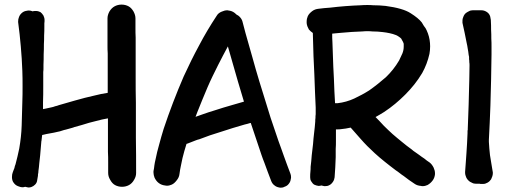

<svg xmlns="http://www.w3.org/2000/svg" viewBox="-20 -785 2292 852"><path d="M468.8 12.7C474.6 23.4 481.4 31.2 490.2 36.1C499 41 509.8 43.9 521.5 43.9C533.2 43.9 543.9 41 552.7 36.1C561.5 31.2 569.3 23.4 575.2 12.7C581.1 2.9 584 -6.8 584 -17.6C584 -69.3 584 -122.1 583 -173.8V-329.1C582 -365.2 582 -402.3 582 -438.5V-618.2C581.1 -632.8 581.1 -646.5 581.1 -661.1V-703.1C581.1 -713.9 578.1 -723.6 572.3 -734.4C566.4 -744.1 559.6 -752 550.8 -756.8C542 -761.7 531.2 -764.6 519.5 -764.6C507.8 -764.6 497.1 -761.7 488.3 -756.8C479.5 -752 471.7 -744.1 465.8 -734.4C460 -723.6 457 -713.9 457 -703.1V-583C457 -571.3 457 -559.6 458 -547.9V-437.5V-373C438.5 -370.1 418.9 -366.2 400.4 -361.3C371.1 -354.5 341.8 -347.7 312.5 -338.9L241.2 -318.4C236.3 -316.4 230.5 -314.5 224.6 -313.5C219.7 -311.5 213.9 -309.6 208 -308.6L180.7 -302.7C177.7 -301.8 173.8 -301.8 170.9 -300.8V-331.1C171.9 -355.5 171.9 -378.9 171.9 -403.3V-442.4V-446.3V-465.8C172.9 -471.7 172.9 -477.5 172.9 -482.4V-498C173.8 -512.7 173.8 -528.3 173.8 -543.9C174.8 -558.6 174.8 -574.2 174.8 -588.9C175.8 -601.6 175.8 -615.2 175.8 -627.9C176.8 -640.6 176.8 -654.3 176.8 -667V-681.6C177.7 -686.5 177.7 -691.4 177.7 -696.3C177.7 -703.1 175.8 -709 172.9 -715.8C168.9 -722.7 164.1 -727.5 159.2 -731.4C153.3 -734.4 146.5 -736.3 138.7 -736.3H134.8C130.9 -736.3 127 -735.4 124 -734.4C124 -735.4 124 -735.4 123 -735.4C118.2 -737.3 113.3 -738.3 108.4 -738.3C105.5 -738.3 102.5 -738.3 99.6 -737.3C90.8 -736.3 84 -733.4 78.1 -728.5C72.3 -723.6 67.4 -717.8 64.5 -710C61.5 -703.1 60.5 -696.3 60.5 -690.4V-686.5C65.4 -650.4 69.3 -614.3 72.3 -579.1C75.2 -543 78.1 -506.8 79.1 -470.7C80.1 -448.2 80.1 -424.8 80.1 -401.4C80.1 -378.9 80.1 -355.5 79.1 -332C78.1 -296.9 77.1 -262.7 76.2 -228.5C75.2 -194.3 71.3 -160.2 65.4 -126L57.6 -90.8L48.8 -55.7C47.9 -52.7 46.9 -50.8 45.9 -47.9C44.9 -44.9 44.9 -42 43.9 -39.1L40 -29.3C39.1 -26.4 37.1 -22.5 36.1 -18.6C34.2 -13.7 33.2 -7.8 33.2 -1V4.9C34.2 13.7 36.1 20.5 41 26.4C45.9 33.2 51.8 38.1 59.6 41C66.4 43.9 73.2 45.9 80.1 45.9H83C85.9 44.9 88.9 44.9 91.8 43.9C94.7 44.9 97.7 44.9 100.6 45.9C103.5 46.9 105.5 46.9 108.4 46.9C112.3 46.9 116.2 45.9 119.1 44.9C125 43 130.9 39.1 135.7 34.2C140.6 29.3 143.6 23.4 144.5 17.6L146.5 5.9C147.5 2 147.5 -2 148.4 -4.9C148.4 -8.8 148.4 -12.7 149.4 -15.6C150.4 -18.6 150.4 -22.5 150.4 -25.4C152.3 -37.1 153.3 -48.8 154.3 -60.5L158.2 -95.7C159.2 -107.4 160.2 -119.1 161.1 -129.9C162.1 -137.7 162.1 -145.5 163.1 -153.3C163.1 -155.3 163.1 -157.2 164.1 -160.2C165 -168.9 166 -176.8 167 -185.5C168 -186.5 168.9 -186.5 169.9 -186.5C180.7 -189.5 192.4 -191.4 203.1 -193.4C213.9 -195.3 225.6 -197.3 236.3 -200.2C243.2 -201.2 249 -203.1 254.9 -205.1C260.7 -207 266.6 -209 272.5 -210C296.9 -216.8 308.6 -219.7 308.6 -220.7L343.8 -230.5C364.3 -237.3 385.7 -243.2 406.2 -248C423.8 -252.9 441.4 -256.8 459 -259.8V-111.3C460 -95.7 460 -80.1 460 -64.5V-17.6C460 -6.8 462.9 2.9 468.8 12.7ZM168.9 -211.9V-206.1V-211.9Z M1168 -22.5 1183.6 18.6C1186.5 25.4 1190.4 32.2 1197.3 37.1C1204.1 43 1211.9 45.9 1218.8 46.9C1221.7 47.9 1223.6 47.9 1225.6 47.9C1231.4 47.9 1237.3 46.9 1242.2 43.9C1251 41 1256.8 37.1 1261.7 30.3C1266.6 24.4 1269.5 17.6 1270.5 8.8C1271.5 5.9 1271.5 3.9 1271.5 1C1271.5 -4.9 1270.5 -9.8 1268.6 -14.6C1263.7 -27.3 1258.8 -41 1253.9 -53.7C1249 -67.4 1244.1 -81.1 1239.3 -93.8L1227.5 -127L1215.8 -159.2L1180.7 -262.7C1169.9 -297.9 1159.2 -333 1148.4 -367.2C1136.7 -403.3 1126 -440.4 1115.2 -476.6C1104.5 -513.7 1094.7 -550.8 1084 -586.9C1079.1 -603.5 1074.2 -621.1 1069.3 -638.7C1064.5 -656.2 1060.5 -673.8 1055.7 -690.4C1053.7 -697.3 1049.8 -704.1 1043 -710.9C1039.1 -714.8 1035.2 -717.8 1030.3 -719.7C1027.3 -722.7 1024.4 -724.6 1021.5 -727.5C1012.7 -734.4 1003.9 -737.3 994.1 -738.3C992.2 -739.3 990.2 -739.3 988.3 -739.3C980.5 -739.3 972.7 -737.3 963.9 -733.4C954.1 -729.5 946.3 -723.6 941.4 -714.8C913.1 -671.9 886.7 -627.9 863.3 -583C838.9 -538.1 816.4 -492.2 794.9 -445.3C778.3 -407.2 762.7 -368.2 748 -330.1C733.4 -291 718.8 -252 706.1 -212.9C699.2 -190.4 692.4 -167 686.5 -144.5C679.7 -122.1 674.8 -99.6 669.9 -76.2C668 -67.4 666 -59.6 665 -50.8C664.1 -42 663.1 -34.2 661.1 -25.4V-18.6C661.1 -11.7 663.1 -3.9 666 3.9C670.9 13.7 676.8 21.5 684.6 27.3C692.4 33.2 702.1 37.1 712.9 38.1C715.8 39.1 718.8 39.1 721.7 39.1C728.5 39.1 735.4 37.1 742.2 34.2C751 30.3 757.8 23.4 764.6 14.6C771.5 5.9 775.4 -2.9 776.4 -12.7C777.3 -19.5 778.3 -25.4 779.3 -32.2L783.2 -51.8C787.1 -73.2 792 -93.8 797.9 -114.3L807.6 -146.5C809.6 -147.5 811.5 -147.5 813.5 -148.4L848.6 -162.1C853.5 -164.1 859.4 -166 864.3 -167C879.9 -172.9 895.5 -178.7 912.1 -184.6L960.9 -200.2C978.5 -206.1 996.1 -211.9 1012.7 -216.8L1065.4 -232.4C1074.2 -234.4 1082 -236.3 1090.8 -239.3H1092.8L1140.6 -96.7C1144.5 -85.9 1148.4 -74.2 1153.3 -62.5C1158.2 -49.8 1163.1 -36.1 1168 -22.5ZM855.5 -287.1C870.1 -323.2 884.8 -360.4 900.4 -396.5C915 -430.7 931.6 -463.9 948.2 -497.1C961.9 -524.4 976.6 -551.8 991.2 -579.1C998 -553.7 1005.9 -528.3 1012.7 -503.9C1028.3 -449.2 1043.9 -394.5 1060.5 -340.8L1062.5 -334C1045.9 -329.1 1028.3 -324.2 1011.7 -319.3C984.4 -311.5 958 -303.7 931.6 -294.9C915 -290 897.5 -284.2 880.9 -278.3C870.1 -274.4 858.4 -270.5 847.7 -266.6C850.6 -273.4 852.5 -280.3 855.5 -287.1Z M1642.6 -105.5C1657.2 -91.8 1672.9 -79.1 1688.5 -66.4C1704.1 -53.7 1719.7 -42 1736.3 -29.3C1742.2 -25.4 1748 -21.5 1753.9 -16.6C1759.8 -11.7 1765.6 -7.8 1771.5 -3.9L1794.9 13.7C1802.7 18.6 1810.5 24.4 1819.3 30.3C1827.1 36.1 1836.9 39.1 1847.7 40C1850.6 41 1853.5 41 1856.4 41C1863.3 41 1870.1 39.1 1877 36.1C1885.7 31.2 1892.6 25.4 1899.4 16.6C1906.2 7.8 1909.2 -2 1910.2 -11.7V-16.6C1910.2 -24.4 1908.2 -32.2 1904.3 -41C1899.4 -50.8 1893.6 -58.6 1885.7 -64.5C1877.9 -69.3 1870.1 -75.2 1863.3 -81.1C1855.5 -85.9 1847.7 -91.8 1839.8 -97.7C1834 -101.6 1828.1 -105.5 1823.2 -109.4C1817.4 -113.3 1811.5 -117.2 1806.6 -122.1C1792 -132.8 1777.3 -143.6 1763.7 -155.3C1749 -167 1735.4 -178.7 1721.7 -190.4C1709 -202.1 1696.3 -213.9 1683.6 -226.6C1671.9 -239.3 1660.2 -252 1647.5 -264.6L1646.5 -265.6C1659.2 -272.5 1671.9 -280.3 1684.6 -288.1C1718.8 -310.5 1750 -336.9 1778.3 -365.2C1806.6 -393.6 1832 -424.8 1853.5 -460.9C1868.2 -487.3 1878.9 -515.6 1885.7 -545.9C1887.7 -556.6 1888.7 -568.4 1888.7 -579.1C1888.7 -598.6 1885.7 -618.2 1878.9 -636.7C1875 -647.5 1871.1 -655.3 1868.2 -660.2C1864.3 -665 1858.4 -672.9 1851.6 -685.5C1841.8 -698.2 1825.2 -711.9 1801.8 -726.6C1779.3 -741.2 1742.2 -752 1690.4 -758.8C1671.9 -760.7 1654.3 -761.7 1635.7 -761.7C1627 -762.7 1619.1 -762.7 1610.4 -762.7C1600.6 -762.7 1590.8 -762.7 1582 -761.7C1559.6 -760.7 1536.1 -759.8 1512.7 -757.8C1490.2 -755.9 1466.8 -753.9 1444.3 -751L1418.9 -749C1410.2 -748 1402.3 -747.1 1393.6 -746.1C1383.8 -745.1 1374 -742.2 1365.2 -735.4C1356.4 -728.5 1349.6 -721.7 1345.7 -712.9C1342.8 -706.1 1340.8 -698.2 1340.8 -689.5V-682.6C1341.8 -671.9 1345.7 -663.1 1350.6 -654.3C1355.5 -648.4 1361.3 -643.6 1368.2 -638.7C1369.1 -604.5 1370.1 -571.3 1371.1 -537.1C1374 -483.4 1376 -428.7 1377.9 -375L1380.9 -307.6V-296.9V-278.3C1379.9 -272.5 1379.9 -266.6 1379.9 -261.7C1378.9 -256.8 1378.9 -251 1378.9 -246.1C1377.9 -229.5 1376 -212.9 1374 -196.3C1372.1 -179.7 1370.1 -162.1 1369.1 -145.5L1363.3 -95.7C1362.3 -79.1 1360.4 -61.5 1358.4 -44.9C1358.4 -38.1 1358.4 -30.3 1357.4 -22.5C1356.4 -15.6 1356.4 -7.8 1356.4 -1V2C1356.4 7.8 1357.4 13.7 1360.4 18.6C1364.3 25.4 1369.1 31.2 1374 34.2C1379.9 37.1 1386.7 39.1 1393.6 40C1398.4 40 1402.3 39.1 1406.2 38.1C1410.2 39.1 1414.1 40 1418.9 41H1422.9C1429.7 41 1435.5 40 1440.4 37.1C1447.3 34.2 1452.1 29.3 1457 22.5C1461.9 15.6 1463.9 8.8 1464.8 2C1465.8 -12.7 1466.8 -28.3 1467.8 -43L1469.7 -87.9V-124C1470.7 -135.7 1470.7 -147.5 1470.7 -160.2V-210.9H1479.5C1484.4 -210.9 1488.3 -210.9 1493.2 -211.9C1507.8 -212.9 1521.5 -215.8 1536.1 -218.8L1580.1 -168.9C1599.6 -146.5 1620.1 -126 1642.6 -105.5ZM1463.9 -379.9C1462.9 -416 1460.9 -453.1 1459 -489.3L1455.1 -598.6C1454.1 -611.3 1454.1 -623 1454.1 -635.7C1467.8 -636.7 1481.4 -638.7 1496.1 -639.6C1526.4 -642.6 1557.6 -644.5 1587.9 -645.5C1595.7 -646.5 1603.5 -646.5 1610.4 -646.5C1618.2 -646.5 1626 -646.5 1632.8 -645.5C1648.4 -645.5 1664.1 -644.5 1678.7 -642.6C1689.5 -641.6 1699.2 -639.6 1709 -637.7C1718.8 -635.7 1728.5 -632.8 1738.3 -628.9C1742.2 -627 1746.1 -625 1750 -622.1C1754.9 -619.1 1757.8 -616.2 1760.7 -613.3L1763.7 -607.4C1766.6 -602.5 1767.6 -599.6 1768.6 -598.6C1769.5 -596.7 1770.5 -593.8 1771.5 -590.8V-582V-578.1C1771.5 -567.4 1769.5 -557.6 1765.6 -547.9C1760.7 -537.1 1755.9 -526.4 1751 -516.6C1734.4 -488.3 1714.8 -463.9 1692.4 -442.4C1668.9 -421.9 1644.5 -402.3 1618.2 -383.8C1596.7 -370.1 1574.2 -358.4 1551.8 -347.7C1528.3 -336.9 1503.9 -330.1 1478.5 -327.1H1466.8L1463.9 -379.9Z M2065.4 21.5C2068.4 23.4 2072.3 25.4 2075.2 26.4C2080.1 29.3 2085.9 30.3 2091.8 30.3H2108.4C2110.4 31.2 2112.3 31.2 2115.2 31.2H2124C2130.9 31.2 2136.7 29.3 2143.6 25.4C2150.4 21.5 2155.3 16.6 2159.2 10.7C2160.2 9.8 2160.2 7.8 2161.1 5.9C2162.1 3.9 2163.1 2 2164.1 -1C2166 -5.9 2167 -11.7 2167 -16.6C2167 -19.5 2167 -22.5 2166 -25.4L2160.2 -60.5C2158.2 -73.2 2156.2 -85 2154.3 -96.7L2151.4 -126L2149.4 -155.3V-165C2152.3 -215.8 2154.3 -266.6 2156.2 -316.4C2157.2 -354.5 2158.2 -391.6 2159.2 -429.7C2160.2 -467.8 2160.2 -505.9 2161.1 -543.9V-578.1C2161.1 -589.8 2161.1 -601.6 2160.2 -613.3C2160.2 -626 2160.2 -639.6 2159.2 -653.3C2159.2 -666 2159.2 -679.7 2158.2 -692.4C2158.2 -695.3 2158.2 -698.2 2157.2 -701.2C2156.2 -708 2155.3 -713.9 2152.3 -718.8C2149.4 -724.6 2144.5 -729.5 2137.7 -733.4C2130.9 -737.3 2124 -739.3 2117.2 -739.3H2077.1C2072.3 -739.3 2066.4 -738.3 2061.5 -735.4C2056.6 -733.4 2052.7 -730.5 2047.9 -727.5C2042 -722.7 2038.1 -716.8 2035.2 -708C2033.2 -703.1 2032.2 -699.2 2032.2 -694.3V-690.4V-683.6L2042 -638.7L2050.8 -594.7C2052.7 -585.9 2054.7 -577.1 2055.7 -568.4C2057.6 -559.6 2058.6 -550.8 2059.6 -542L2061.5 -532.2V-522.5C2062.5 -517.6 2062.5 -513.7 2062.5 -508.8C2063.5 -503.9 2063.5 -500 2063.5 -495.1V-494.1L2062.5 -432.6C2061.5 -394.5 2060.5 -357.4 2059.6 -320.3L2055.7 -212.9V-208C2054.7 -207 2054.7 -205.1 2054.7 -203.1V-194.3C2053.7 -164.1 2051.8 -134.8 2049.8 -104.5L2046.9 -63.5L2043.9 -22.5V-18.6C2043.9 -11.7 2045.9 -4.9 2048.8 2C2052.7 10.7 2058.6 16.6 2065.4 21.5Z"/></svg>

Font: Citrustime FakeCyr
Style: Regular
Weight: 400
Version: Version 1.1